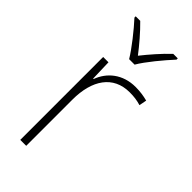

<svg xmlns="http://www.w3.org/2000/svg" viewBox="-242 -816 868 868"><g transform="rotate(45 191.5 -382.0)"><path d="M180 -606H215C239 -648 296 -716 333 -756V-764H304C267 -729 227 -683 197 -645C168 -683 129 -729 93 -764H64V-756C101 -716 155 -648 180 -606ZM290 -538C207 -538 152 -490 130 -429H127L124 -530H90V0H128V-295C128 -421 183 -502 288 -502C316 -502 337 -499 360 -492L367 -528C344 -534 319 -538 290 -538Z"/></g></svg>

Font: Noto Sans Telugu ExtraLight
Style: Regular
Weight: 200
Designer: Jelle Bosma - Monotype Design Team
Foundry: Monotype Imaging Inc.
Version: Version 2.005